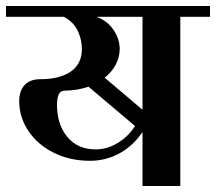

<svg xmlns="http://www.w3.org/2000/svg" viewBox="-32 -620 720 640"><path d="M668 -600V-564H569V0H443V-180Q412 -134 366.5 -109Q321 -84 268 -84Q202 -84 148 -110.5Q94 -137 63 -183Q32 -229 32 -284Q32 -316 49.5 -336Q67 -356 103 -356Q167 -356 204 -381.5Q241 -407 241 -457Q241 -488 227 -517.5Q213 -547 181 -564H-12V-600ZM290 -564Q327 -550 347 -519.5Q367 -489 367 -457Q367 -430 354 -405Q341 -380 317 -361L442 -255H443V-564ZM418 -200 263 -331Q224 -318 186 -318Q169 -318 163.5 -304.5Q158 -291 158 -271Q158 -205 192.5 -163.5Q227 -122 287 -122Q325 -122 360.5 -143.5Q396 -165 418 -200Z"/></svg>

Font: Arya
Style: Bold
Weight: 700
Designer: Eduardo Rodriguez Tunni, Modular Infotech
Foundry: Eduardo Rodriguez Tunni, Modular Infotech
Version: Version 1.002